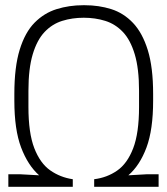

<svg xmlns="http://www.w3.org/2000/svg" viewBox="-20 -716 640 736"><path d="M12 0V-48H57L130 -44Q87 -82 61 -150.5Q35 -219 35 -330V-356Q35 -459 55.5 -525.5Q76 -592 112.5 -629Q149 -666 197 -681Q245 -696 299 -696H305Q359 -696 406.5 -681Q454 -666 490 -628Q526 -590 546.5 -524Q567 -458 567 -356V-330Q567 -219 541.5 -150.5Q516 -82 472 -44L543 -48H588V0H341V-29Q390 -35 429 -62Q468 -89 490.5 -147.5Q513 -206 513 -306V-368Q513 -453 496.5 -508Q480 -563 451 -593.5Q422 -624 383.5 -636Q345 -648 301 -648Q257 -648 218.5 -636Q180 -624 151 -593.5Q122 -563 105.5 -508Q89 -453 89 -368V-306Q89 -206 111.5 -148Q134 -90 172.5 -63Q211 -36 259 -29V0Z"/></svg>

Font: Chivo Mono Thin
Style: Regular
Weight: 250
Designer: Hector Gatti
Foundry: Omnibus-Type
Version: Version 1.008